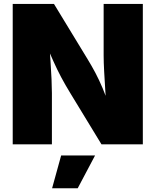

<svg xmlns="http://www.w3.org/2000/svg" viewBox="-20 -748 806 995"><path d="M45.9 0V-727.5H259.8L433.6 -441.9Q455.1 -406.7 474.4 -370.4Q493.7 -334 512.2 -290Q530.8 -246.1 549.3 -189.5L531.7 -183.6Q529.3 -223.1 525.9 -274.9Q522.5 -326.7 519.8 -376.7Q517.1 -426.8 517.1 -460.9V-727.5H720.2V0H505.9L344.2 -265.6Q317.9 -308.6 297.1 -347.7Q276.4 -386.7 256.6 -430.9Q236.8 -475.1 211.9 -531.7L234.4 -533.2Q238.3 -481.9 241.7 -431.2Q245.1 -380.4 247.1 -337.4Q249 -294.4 249 -265.6V0ZM250 227.5 296.9 57.6H472.7L382.8 227.5Z"/></svg>

Font: Inter 16pt Black
Style: Regular
Weight: 900
Version: Version 4.001;git-66647c0bb